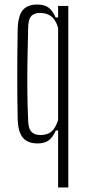

<svg xmlns="http://www.w3.org/2000/svg" viewBox="-20 -626 377 846"><path d="M236 200V-51H226Q212 -20 194 -7Q176 6 146 6Q103 6 81.5 -18.5Q60 -43 58 -100Q57 -136 56.5 -185.5Q56 -235 56 -290Q56 -345 56.5 -399.5Q57 -454 58 -500Q60 -557 80.5 -581.5Q101 -606 144 -606Q176 -606 194 -592.5Q212 -579 225 -549H236V-600H281V200ZM158 -31Q189 -31 207 -46.5Q225 -62 236 -97V-503Q226 -538 206.5 -553.5Q187 -569 156 -569Q129 -569 116.5 -553.5Q104 -538 104 -502Q102 -423 101 -355.5Q100 -288 100.5 -225.5Q101 -163 104 -98Q104 -62 117.5 -46.5Q131 -31 158 -31Z"/></svg>

Font: Big Shoulders Display Light
Style: Regular
Weight: 300
Designer: Patric King
Foundry: XO Type Co
Version: Version 1.000; ttfautohint (v1.8.2)